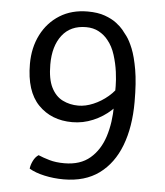

<svg xmlns="http://www.w3.org/2000/svg" viewBox="-49 -689 639 745"><g transform="rotate(5 270.0 -316.5)"><path d="M263 -645Q302.5 -645 330.2 -635Q358 -625 375.8 -611.2Q393.5 -597.5 402 -587Q408.5 -579.5 420.5 -563.2Q432.5 -547 444.8 -516.8Q457 -486.5 465.8 -436.5Q474.5 -386.5 474.5 -311Q474.5 -214 446.8 -141.2Q419 -68.5 364 -28.2Q309 12 226 12Q187.5 12 151.2 4Q115 -4 91.5 -18Q93 -32.5 101 -48.8Q109 -65 121.5 -73Q140 -65 165 -57.8Q190 -50.5 223.5 -50.5Q285.5 -50.5 323.5 -83Q361.5 -115.5 378.8 -170Q396 -224.5 396 -290V-366.5Q396 -389 391.8 -421.2Q387.5 -453.5 377.2 -486.2Q367 -519 348 -542Q333.5 -560.5 312 -572.2Q290.5 -584 262 -584Q201.5 -584 168.8 -541.8Q136 -499.5 136 -428Q136 -371 152.5 -338.2Q169 -305.5 196.8 -291.8Q224.5 -278 258 -278Q286 -278 316.2 -290.8Q346.5 -303.5 373 -326Q399.5 -348.5 416 -378.5L434.5 -333.5Q420 -300.5 390 -272.8Q360 -245 321 -228.5Q282 -212 240 -212Q158.5 -212 107.8 -264.2Q57 -316.5 57 -423Q57 -486.5 82.5 -536.8Q108 -587 154.2 -616Q200.5 -645 263 -645Z"/></g></svg>

Font: Signika Light Light
Style: Regular
Weight: 300
Version: Version 2.001